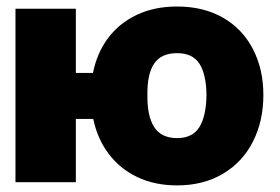

<svg xmlns="http://www.w3.org/2000/svg" viewBox="-20 -557 856 587"><path d="M211.9 -334H264.2Q276.4 -395 310.5 -440.7Q344.7 -486.3 398.4 -511.7Q452.1 -537.1 521.5 -537.1Q602.5 -537.1 662.1 -502.7Q721.7 -468.3 753.4 -406.7Q785.2 -345.2 785.2 -266.6Q785.2 -187 753.4 -124.3Q721.7 -61.5 661.9 -25.9Q602.1 9.8 521.5 9.8Q453.1 9.8 399.9 -15.6Q346.7 -41 312.3 -86.7Q277.8 -132.3 265.1 -193.4H211.9V0H27.3V-530.3H211.9ZM611.3 -266.6Q610.4 -330.1 589.6 -362.3Q568.8 -394.5 521.5 -394.5Q472.7 -394.5 451.2 -362.5Q429.7 -330.6 430.7 -266.6Q429.7 -202.1 451.4 -168.5Q473.1 -134.8 521.5 -134.8Q568.8 -134.8 589.6 -168.5Q610.4 -202.1 611.3 -266.6Z"/></svg>

Font: Pretendard Std Black
Style: Regular
Weight: 900
Designer: Base glyphs from Inter by Rasmus Andersson; Hangeul glyphs from Noto Sans CJK(Source Han Sans) by Jang Soo-young and Kan
Foundry: Kil Hyung-jin
Version: Version 1.309